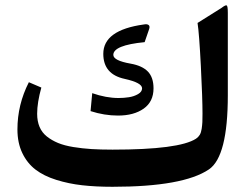

<svg xmlns="http://www.w3.org/2000/svg" viewBox="-20 -717 957 737"><path d="M435.1 -340.8Q455.6 -340.8 474.9 -343.8Q494.1 -346.7 509.8 -355.7Q525.4 -364.7 525.4 -377.9Q525.4 -399.4 459 -414.1Q376.5 -431.6 376.5 -510.3Q376.5 -601.6 531.7 -623Q544.4 -625.5 550.3 -621.1Q556.2 -616.7 552.7 -606L535.2 -555.2Q415 -543.5 415 -506.3Q415 -484.4 481.4 -472.7Q525.9 -464.8 547.6 -442.4Q569.3 -419.9 569.3 -377.9Q569.3 -326.7 531.5 -300Q493.7 -273.4 433.1 -273.4Q380.4 -273.4 327.6 -290.5L334 -359.4Q387.2 -340.8 435.1 -340.8ZM854.5 -351.1Q854.5 -116.2 782.2 -66.9Q683.6 0 411.6 0Q347.2 0 295.4 -5.9Q243.7 -11.7 196 -26.6Q148.4 -41.5 116.5 -65.9Q84.5 -90.3 65.7 -129.4Q46.9 -168.5 46.9 -220.2Q46.9 -315.4 90.8 -401.4L138.7 -380.9Q122.6 -323.2 122.6 -280.3Q122.6 -252 131.8 -230Q141.1 -208 159.9 -193.1Q178.7 -178.2 202.9 -168.2Q227.1 -158.2 261.5 -152.6Q295.9 -147 331.3 -144.8Q366.7 -142.6 412.1 -142.6Q667.5 -142.6 732.4 -184.6Q741.2 -190.4 746.6 -199.2Q752 -208 754.2 -222.9Q756.3 -237.8 756.8 -248.5Q757.3 -259.3 757.3 -281.2Q757.3 -337.9 751 -463.1Q744.6 -588.4 738.3 -628.9L830.1 -686.5Q845.2 -698.2 849.9 -696.3Q854.5 -694.3 854.5 -668Z"/></svg>

Font: Sahel SemiBold WOL
Style: SemiBold-WOL
Weight: 600
Foundry: Saber Rastikerdar (saber.rastikerdar@gmail.com)
Version: Version 3.4.0